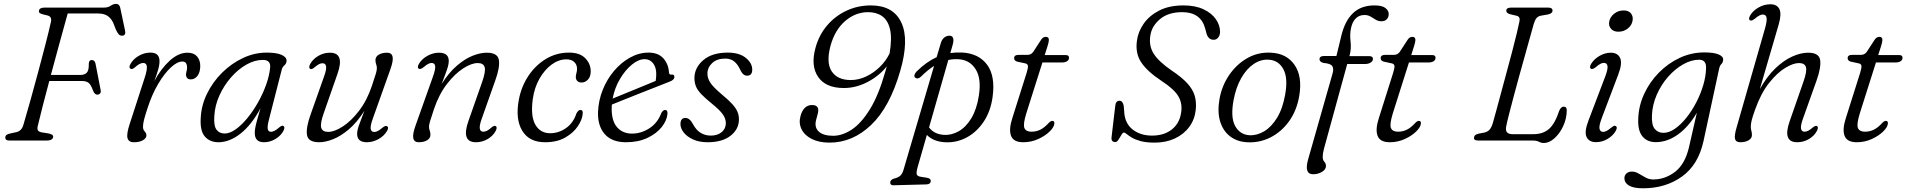

<svg xmlns="http://www.w3.org/2000/svg" viewBox="-20 -740 10038 1011"><path d="M185 -683Q187.5 -700 214 -700H527Q549 -700 562.8 -709.8Q576.5 -719.5 591.5 -719.5Q608.5 -719.5 613 -699.5L638.5 -579Q644 -553.5 624 -552Q612 -551.5 605 -559.5Q598 -567.5 590 -584.5L580.5 -609Q570.5 -637.5 550.8 -653.2Q531 -669 496 -669H336.5Q317.5 -601 294 -515.2Q270.5 -429.5 248 -345.5H404.5Q425 -345.5 436.8 -357.2Q448.5 -369 447.5 -404.5Q448.5 -424 463 -424Q479 -424 483 -404.5L510 -266Q512.5 -253.5 506.8 -247.5Q501 -241.5 493.5 -241.5Q478.5 -241 470 -263Q459.5 -292 447.8 -302.8Q436 -313.5 409.5 -313.5H239.5Q220.5 -243 204.8 -181.5Q189 -120 179.5 -79.5Q175 -63.5 179.2 -54.5Q183.5 -45.5 202.5 -42.5L229 -38.5Q260 -34 260 -20.5Q260 -11.5 251.8 -5.8Q243.5 0 223 0H29.5Q6.5 0 8 -17.5Q8.5 -26 16 -30.8Q23.5 -35.5 42 -39L63 -43.5Q93.5 -49 103 -82Q121 -142 141.2 -215.2Q161.5 -288.5 181.8 -363.8Q202 -439 219.5 -506.8Q237 -574.5 248 -624Q254.5 -652.5 230.5 -658.5L208 -664Q196 -667 190 -670.8Q184 -674.5 185 -683Z M669.5 -377Q656 -382 666 -401Q679.5 -427.5 709.2 -445.2Q739 -463 772 -463Q820 -463 820 -418Q820 -397.5 811.8 -369.8Q803.5 -342 792.5 -313Q828 -379 874 -420.8Q920 -462.5 967 -462.5Q1000.5 -462.5 1017.5 -443Q1034.5 -423.5 1034.5 -392Q1034 -359 1019.8 -340.5Q1005.5 -322 984.5 -322Q972 -322 965.8 -329Q959.5 -336 959.5 -346.5Q959.5 -355 962.2 -364.2Q965 -373.5 965 -385.5Q965 -399 959.2 -407.5Q953.5 -416 940 -416Q913.5 -416 879.8 -385Q846 -354 812.8 -298Q779.5 -242 755.5 -166.5Q743.5 -129.5 738.2 -108.5Q733 -87.5 733 -72Q733 -57 742 -47.8Q751 -38.5 751 -27Q751 -12 732.5 -1.5Q714 9 685.5 9Q656.5 9 651.2 -13.8Q646 -36.5 663 -87.5L741.5 -329.5Q755.5 -372 753.2 -390.2Q751 -408.5 734 -408.5Q716.5 -408.5 692.5 -387Q677 -373.5 669.5 -377Z M1395 -105.5Q1387 -73.5 1390 -59.8Q1393 -46 1407.5 -46Q1424 -46 1449 -68Q1464 -81 1472 -77Q1482.5 -71 1472.5 -51Q1459 -25.5 1430.5 -8.2Q1402 9 1370 9Q1321.5 9 1321.5 -40Q1321.5 -51.5 1324 -66.2Q1326.5 -81 1333 -105Q1339.5 -129 1351.5 -169.5Q1304 -81.5 1246.2 -36.2Q1188.5 9 1130 9Q1085 9 1058.8 -21Q1032.5 -51 1037 -119.5Q1040 -185 1070 -246.5Q1100 -308 1149 -356.8Q1198 -405.5 1258.8 -434.2Q1319.5 -463 1384.5 -463Q1436.5 -463 1463 -451Q1489.5 -439 1489 -419.5Q1488 -405 1477.5 -396Q1467 -387 1463.5 -373ZM1108.5 -129Q1105 -77.5 1120 -57.2Q1135 -37 1163 -37Q1190 -37 1220.8 -58.8Q1251.5 -80.5 1282 -117.5Q1312.5 -154.5 1338.2 -200Q1364 -245.5 1381.2 -293.5Q1398.5 -341.5 1402.5 -385Q1406 -424.5 1364 -424.5Q1320.5 -424.5 1276.8 -399.5Q1233 -374.5 1196 -332Q1159 -289.5 1135.2 -236.8Q1111.5 -184 1108.5 -129Z M2017 -76Q2029.5 -69.5 2017.5 -49.5Q2001.5 -23 1972 -7Q1942.5 9 1912 9Q1860.5 9 1860.5 -35Q1860.5 -52.5 1869.5 -78.8Q1878.5 -105 1898.5 -156Q1859.5 -95 1817 -59Q1774.5 -23 1734 -7Q1693.5 9 1661 9Q1602.5 9 1596.5 -29.5Q1590.5 -68 1616 -138.5L1686.5 -337.5Q1700 -375 1697 -391Q1694 -407 1678.5 -407Q1669.5 -407 1660 -402.2Q1650.5 -397.5 1637 -386Q1622 -373 1614 -377Q1603 -383 1613.5 -403.5Q1628.5 -430 1657 -446.2Q1685.5 -462.5 1717 -462.5Q1796.5 -462.5 1757 -351L1685 -145Q1665 -89 1671.5 -67.2Q1678 -45.5 1708.5 -45.5Q1740.5 -45.5 1784.2 -73.5Q1828 -101.5 1870 -155.8Q1912 -210 1938.5 -288.5Q1954.5 -336 1959.5 -353.5Q1964.5 -371 1964.5 -381Q1964.5 -391.5 1960.8 -401.2Q1957 -411 1957 -423.5Q1957 -441.5 1974.2 -452Q1991.5 -462.5 2018.5 -462.5Q2042.5 -462.5 2047.2 -441.2Q2052 -420 2034.5 -372L1944.5 -119.5Q1929 -77.5 1932 -61.2Q1935 -45 1951 -45Q1968 -45 1993 -67Q2009.5 -80 2017 -76Z M2186.5 -377.5Q2174.5 -384 2186 -404Q2202 -430.5 2231.5 -446.5Q2261 -462.5 2291.5 -462.5Q2343 -462.5 2343 -419Q2343 -401 2334.2 -375Q2325.5 -349 2305.5 -298Q2344 -358.5 2386.5 -394.8Q2429 -431 2469.5 -446.8Q2510 -462.5 2542.5 -462.5Q2601 -462.5 2607 -424Q2613 -385.5 2587.5 -315L2517 -116Q2503.5 -78.5 2506.5 -62.5Q2509.5 -46.5 2525 -46.5Q2534 -46.5 2543.8 -51.2Q2553.5 -56 2566.5 -67.5Q2581.5 -80.5 2589.5 -76.5Q2600.5 -70.5 2590 -50.5Q2575.5 -23.5 2546.8 -7.2Q2518 9 2486.5 9Q2407 9 2446.5 -102.5L2519 -309Q2538.5 -364.5 2532 -386.2Q2525.5 -408 2495.5 -408Q2463 -408 2419.2 -380Q2375.5 -352 2333.5 -297.8Q2291.5 -243.5 2265 -165Q2249 -117.5 2244 -100Q2239 -82.5 2239 -73Q2239 -62 2242.8 -52.2Q2246.5 -42.5 2246.5 -30Q2246.5 -12 2229.2 -1.5Q2212 9 2185 9Q2161 9 2156.2 -12.2Q2151.5 -33.5 2169 -81.5L2259 -334.5Q2274 -376 2271.5 -392.2Q2269 -408.5 2252.5 -408.5Q2236 -408.5 2211 -386.5Q2194.5 -373.5 2186.5 -377.5Z M2962.5 -427.5Q2922.5 -427.5 2885.2 -400.5Q2848 -373.5 2821 -326.2Q2794 -279 2785.5 -219Q2773 -128 2799.2 -83Q2825.5 -38 2877.5 -38.5Q2921.5 -38.5 2960 -65.2Q2998.5 -92 3015 -142Q3024.5 -161 3036 -161Q3051.5 -161 3048 -139Q3045.5 -109.5 3022.2 -74.8Q2999 -40 2955.8 -15.5Q2912.5 9 2850.5 9Q2766 9 2729.5 -52.2Q2693 -113.5 2712 -215Q2725 -284 2762.2 -340.2Q2799.5 -396.5 2854.8 -429.8Q2910 -463 2976.5 -463Q3033.5 -463 3062.2 -433Q3091 -403 3090.5 -363Q3090 -335.5 3075.5 -320.5Q3061 -305.5 3042.5 -305.5Q3028 -305.5 3020 -313.5Q3012 -321.5 3012 -334Q3012 -343.5 3015.2 -354.8Q3018.5 -366 3018.5 -377.5Q3018.5 -399.5 3003.8 -413.5Q2989 -427.5 2962.5 -427.5Z M3494.5 -140Q3491.5 -105 3464.2 -70.8Q3437 -36.5 3389 -13.8Q3341 9 3276 9Q3202 9 3164.2 -34Q3126.5 -77 3129 -151Q3131.5 -211.5 3154 -267.5Q3176.5 -323.5 3214 -367.5Q3251.5 -411.5 3298.2 -437.2Q3345 -463 3395 -463Q3446 -463 3473 -432.8Q3500 -402.5 3502.5 -359Q3503.5 -345.5 3515.5 -347Q3531 -349.5 3531 -334.5Q3531 -319 3504.5 -309.5Q3477 -298.5 3436 -282.5Q3395 -266.5 3350.2 -248.8Q3305.5 -231 3266 -215.2Q3226.5 -199.5 3202 -189.5Q3201.5 -184.5 3201 -179Q3198.5 -106.5 3228 -71.5Q3257.5 -36.5 3308 -36.5Q3356 -36.5 3399.5 -64.5Q3443 -92.5 3462.5 -145.5Q3471.5 -161 3482 -161Q3496.5 -161 3494.5 -140ZM3374.5 -428.5Q3342.5 -428.5 3307.5 -400Q3272.5 -371.5 3244.5 -324.2Q3216.5 -277 3206 -221Q3233.5 -232 3274 -248.8Q3314.5 -265.5 3357 -282.8Q3399.5 -300 3432.5 -314Q3435.5 -328.5 3435.5 -351.5Q3435.5 -385.5 3418.8 -407Q3402 -428.5 3374.5 -428.5Z M3722.5 -26Q3758 -26 3780 -44.2Q3802 -62.5 3802 -91.5Q3802 -114 3787.2 -136.2Q3772.5 -158.5 3726.5 -196Q3692 -224 3672.5 -244.5Q3653 -265 3645 -284.2Q3637 -303.5 3636.5 -328Q3636.5 -383 3682.8 -423Q3729 -463 3812.5 -463Q3872.5 -463 3906.8 -435.5Q3941 -408 3941 -373.5Q3941 -341.5 3914 -341.5Q3903 -341.5 3894.2 -348.8Q3885.5 -356 3877 -374Q3864.5 -401.5 3846 -416.5Q3827.5 -431.5 3799 -431.5Q3755.5 -431.5 3730.2 -408Q3705 -384.5 3705 -352Q3705 -328.5 3720 -305Q3735 -281.5 3780 -243.5Q3816.5 -213.5 3836 -191.8Q3855.5 -170 3863.2 -151.5Q3871 -133 3871 -111.5Q3871 -60 3827.2 -25.5Q3783.5 9 3706 9Q3662 9 3630 -5.5Q3598 -20 3580.5 -42Q3563 -64 3563 -87Q3563.5 -119 3589 -119Q3611.5 -119 3628.5 -87Q3646 -54.5 3669.8 -40.2Q3693.5 -26 3722.5 -26Z M4348.5 11Q4292.5 11 4254.5 -8.2Q4216.5 -27.5 4200.8 -59.2Q4185 -91 4195 -128.5Q4211 -187 4256 -187Q4299 -187 4285.5 -139L4277.5 -109Q4267 -70 4291 -47.5Q4315 -25 4367 -25Q4415.5 -25 4465.5 -58Q4515.5 -91 4561.2 -165.5Q4607 -240 4642 -364Q4646 -377.5 4649.5 -390.5Q4609 -340 4548.2 -308.2Q4487.5 -276.5 4423.5 -276.5Q4328 -276.5 4288 -335Q4248 -393.5 4274 -488Q4292.5 -556 4335.5 -606.2Q4378.5 -656.5 4438 -684Q4497.5 -711.5 4565.5 -711.5Q4683.5 -711.5 4726 -621.5Q4768.5 -531.5 4720 -365.5Q4665 -175.5 4567.2 -82.2Q4469.5 11 4348.5 11ZM4352.5 -496.5Q4329.5 -408.5 4360 -363.5Q4390.5 -318.5 4460 -318.5Q4500.5 -318.5 4540.5 -337.2Q4580.5 -356 4613.2 -388Q4646 -420 4664.5 -459.5Q4677.5 -538.5 4666.5 -585.8Q4655.5 -633 4625.5 -654.5Q4595.5 -676 4551 -676Q4484.5 -676 4430 -629Q4375.5 -582 4352.5 -496.5Z M4829.5 -336.5Q4812.5 -321 4800 -330.5Q4793 -335.5 4795.2 -345Q4797.5 -354.5 4806 -363Q4857 -414 4912 -439L4933.5 -511.5Q4939.5 -532.5 4952 -542.2Q4964.5 -552 4979 -552Q5010 -552 4996 -502.5L4984 -460.5Q5014 -465 5046 -463.5Q5134 -458.5 5178 -398.8Q5222 -339 5206.5 -228.5Q5196 -153 5159 -98.2Q5122 -43.5 5068.8 -15.5Q5015.5 12.5 4956 9Q4894.5 5.5 4860.5 -29.5L4810.5 145Q4805.5 163 4806.8 175.5Q4808 188 4829 191L4861 196Q4881 199.5 4881 212.5Q4881 230 4858.5 231L4686 235.5Q4667.5 236.5 4667.5 221Q4667.5 208.5 4684 201.5Q4709.5 195.5 4720.5 185.2Q4731.5 175 4737.5 154.5L4898.5 -393Q4864.5 -371.5 4829.5 -336.5ZM4948 -30Q4990 -27 5028.5 -49Q5067 -71 5095.2 -118.2Q5123.5 -165.5 5134.5 -237.5Q5148 -326 5118.2 -374Q5088.5 -422 5034 -427.5Q5003 -430.5 4973.5 -424L4872 -69Q4898 -34 4948 -30Z M5380 -406 5336 -415.5Q5320 -420.5 5320 -433.5Q5320 -451 5343.5 -451H5390Q5408.5 -451 5420 -466L5463 -532Q5472.5 -546 5487 -546Q5503 -546 5503 -529.5Q5503 -519 5495.5 -495.5L5481 -450H5592Q5609 -450 5609 -436Q5609 -424 5598.8 -417.5Q5588.5 -411 5571 -411H5469L5384.5 -144.5Q5366 -85 5374.2 -65.8Q5382.5 -46.5 5411 -46.5Q5436.5 -46.5 5458.2 -57.2Q5480 -68 5503 -93.5Q5513 -103.5 5521 -103.5Q5532.5 -103.5 5532 -91Q5531.5 -72 5508 -48.5Q5484.5 -25 5447.2 -8Q5410 9 5368 9Q5317 9 5304 -24.5Q5291 -58 5310.5 -118L5386 -357Q5393.5 -382 5392.8 -392.2Q5392 -402.5 5380 -406Z M6060 11Q6015 11 5986 3Q5957 -5 5939.8 -15.5Q5922.5 -26 5913 -34Q5903.5 -42 5898 -42Q5892 -42 5884.8 -29.5Q5877.5 -17 5869.5 -4.5Q5861.5 8 5853 8Q5830 8 5833 -17.5L5852.5 -183Q5855.5 -209.5 5874.5 -209.5Q5891.5 -209.5 5897 -183.5L5899.5 -154Q5902 -92 5943 -59Q5984 -26 6046 -26Q6109 -26 6149.5 -57.5Q6190 -89 6199 -144.5Q6207.5 -192.5 6185.8 -231.2Q6164 -270 6095.5 -314.5Q6022 -363 5989.8 -410.8Q5957.5 -458.5 5966.5 -524.5Q5972.5 -572.5 6002.2 -615.2Q6032 -658 6084.5 -684.8Q6137 -711.5 6211.5 -711.5Q6274 -711.5 6317 -691.2Q6360 -671 6382.2 -639Q6404.5 -607 6404.5 -571.5Q6404 -554.5 6394.8 -542.5Q6385.5 -530.5 6371 -530.5Q6343.5 -530.5 6333.5 -562L6326.5 -588Q6304 -676 6205 -676Q6132 -676 6088 -639.2Q6044 -602.5 6037 -551Q6029 -498 6055.2 -456.8Q6081.5 -415.5 6148.5 -369.5Q6202.5 -333.5 6231.8 -301.5Q6261 -269.5 6270.8 -236Q6280.5 -202.5 6276.5 -162.5Q6271 -110.5 6242 -71.5Q6213 -32.5 6166.2 -10.8Q6119.5 11 6060 11Z M6673.5 -462.5Q6755 -458.5 6796.8 -398Q6838.5 -337.5 6821.5 -236Q6808.5 -158 6767.8 -101.5Q6727 -45 6669 -16Q6611 13 6545.5 9Q6494 6 6457.2 -22Q6420.5 -50 6405 -100Q6389.5 -150 6401.5 -219Q6414 -289 6453 -345.8Q6492 -402.5 6549 -434.5Q6606 -466.5 6673.5 -462.5ZM6557.5 -28Q6597.5 -25.5 6636 -48.2Q6674.5 -71 6704.2 -119.2Q6734 -167.5 6747 -241Q6763 -328.5 6738 -375.2Q6713 -422 6662.5 -425.5Q6620.5 -429 6582.2 -403.5Q6544 -378 6516 -329Q6488 -280 6475.5 -212.5Q6459 -123.5 6483.2 -77.8Q6507.5 -32 6557.5 -28Z M6928 -427.5Q6928 -445 6951.5 -445H7017L7042.5 -550Q7061 -629 7103.8 -670.2Q7146.5 -711.5 7218 -711.5Q7257.5 -711.5 7275 -697.8Q7292.5 -684 7292.5 -666.5Q7292.5 -649 7282.2 -638.5Q7272 -628 7254 -628Q7237.5 -628 7224.2 -636.2Q7211 -644.5 7197 -652.8Q7183 -661 7165 -661Q7136.5 -661 7118.5 -642.5Q7100.5 -624 7094 -592Q7087 -560 7091.5 -521.8Q7096 -483.5 7087 -450L7085.5 -444.5H7188.5Q7209.5 -444.5 7209.5 -430Q7209.5 -418.5 7197.5 -410.8Q7185.5 -403 7168.5 -403H7074L6952 41.5Q6945 67 6945 87Q6945 103 6953.5 111.8Q6962 120.5 6962 134.5Q6962 152.5 6941 165Q6920 177.5 6894.5 177.5Q6846 177.5 6868 99.5L6996.5 -352Q7004.5 -379 6994.8 -392.5Q6985 -406 6949 -408.5Q6928 -414.5 6928 -427.5Z M7310 -406 7266 -415.5Q7250 -420.5 7250 -433.5Q7250 -451 7273.5 -451H7320Q7338.5 -451 7350 -466L7393 -532Q7402.5 -546 7417 -546Q7433 -546 7433 -529.5Q7433 -519 7425.5 -495.5L7411 -450H7522Q7539 -450 7539 -436Q7539 -424 7528.8 -417.5Q7518.5 -411 7501 -411H7399L7314.5 -144.5Q7296 -85 7304.2 -65.8Q7312.5 -46.5 7341 -46.5Q7366.5 -46.5 7388.2 -57.2Q7410 -68 7433 -93.5Q7443 -103.5 7451 -103.5Q7462.5 -103.5 7462 -91Q7461.5 -72 7438 -48.5Q7414.5 -25 7377.2 -8Q7340 9 7298 9Q7247 9 7234 -24.5Q7221 -58 7240.5 -118L7316 -357Q7323.5 -382 7322.8 -392.2Q7322 -402.5 7310 -406Z M8051 0H7764.5Q7738 0 7742 -17Q7742.5 -31 7767 -36.5L7794 -41.5Q7813 -45.5 7823.2 -57Q7833.5 -68.5 7840.5 -91.5Q7848 -118 7859.8 -161.2Q7871.5 -204.5 7885.8 -257.5Q7900 -310.5 7915 -365.8Q7930 -421 7943.5 -472.5Q7957 -524 7966.8 -564.8Q7976.5 -605.5 7981 -628Q7986 -652 7966 -657L7932 -665Q7911.5 -670.5 7911.5 -683.5Q7911.5 -700 7937.5 -700H8132.5Q8155 -700 8155 -684Q8155 -676 8148 -671Q8141 -666 8131.5 -664L8094.5 -657.5Q8080 -655 8071.5 -645.5Q8063 -636 8057 -617Q8050 -592.5 8038 -549.2Q8026 -506 8011 -452.2Q7996 -398.5 7980.2 -341.8Q7964.5 -285 7950.5 -232.2Q7936.5 -179.5 7926 -138.5Q7915.5 -97.5 7911.5 -76.5Q7906.5 -53 7915.5 -43.2Q7924.5 -33.5 7944 -33.5H8054Q8105 -33.5 8136.2 -60.8Q8167.5 -88 8190 -156Q8199 -178.5 8214 -178.5Q8230 -178.5 8230 -159Q8229.5 -115 8211 -75.5Q8192.5 -36 8164.8 -11.5Q8137 13 8109.5 13Q8095.5 13 8083.5 6.5Q8071.5 0 8051 0Z M8501.5 -573Q8476.5 -573 8463 -588.5Q8449.5 -604 8453.5 -625.5Q8457.5 -650 8479 -667.5Q8500.5 -685 8529.5 -685Q8555.5 -685 8568 -669.5Q8580.5 -654 8576.5 -631Q8572.5 -607 8551.5 -590Q8530.5 -573 8501.5 -573ZM8414.5 -119Q8399 -78 8402.5 -61.8Q8406 -45.5 8422 -45.5Q8438 -45.5 8463.5 -67.5Q8471 -73.5 8476.5 -76.5Q8482 -79.5 8487.5 -76.5Q8499 -70 8487.5 -50Q8473 -25 8444.5 -8.2Q8416 8.5 8384 8.5Q8347 8.5 8334.2 -18.8Q8321.5 -46 8344 -104.5L8431.5 -334.5Q8447.5 -376 8444.5 -392.5Q8441.5 -409 8425 -409Q8408.5 -409 8383 -386.5Q8366.5 -373.5 8358.5 -377.5Q8346.5 -384 8358.5 -404Q8374 -429.5 8403 -446Q8432 -462.5 8462 -462.5Q8497.5 -462.5 8510.8 -435Q8524 -407.5 8501 -347Z M8950 3Q8922.5 128.5 8836.2 190Q8750 251.5 8631.5 251.5Q8581.5 251.5 8557.5 237Q8533.5 222.5 8533.5 199Q8533.5 183 8544.5 173.2Q8555.5 163.5 8573.5 163.5Q8591 163.5 8608.2 173.8Q8625.5 184 8644.5 194.5Q8663.5 205 8685.5 205Q8747.5 205 8800.2 164.8Q8853 124.5 8874 33.5L8915 -146.5Q8872.5 -73 8816 -32.2Q8759.5 8.5 8698.5 8.5Q8653.5 8.5 8628.2 -22.2Q8603 -53 8606.5 -117.5Q8609 -184 8637.8 -246Q8666.5 -308 8714.8 -357.2Q8763 -406.5 8824.5 -435.2Q8886 -464 8954.5 -464Q9005.5 -464 9030.2 -453Q9055 -442 9053.5 -425.5Q9052.5 -410.5 9044.2 -402.8Q9036 -395 9032.5 -379ZM8678.5 -133Q8676 -82 8693.2 -61.2Q8710.5 -40.5 8739 -40.5Q8768.5 -40.5 8799.5 -62Q8830.5 -83.5 8859.2 -119.2Q8888 -155 8911.2 -199.5Q8934.5 -244 8948.5 -291Q8962.5 -338 8963.5 -380.5Q8965.5 -425.5 8927 -425.5Q8885.5 -425.5 8842.8 -401.2Q8800 -377 8763.5 -335.5Q8727 -294 8704 -241.5Q8681 -189 8678.5 -133Z M9547 -50.5Q9533.5 -24.5 9505 -7.8Q9476.5 9 9443.5 9Q9364.5 9 9404 -102.5L9476 -309Q9496 -365.5 9489.2 -386.8Q9482.5 -408 9452.5 -408Q9422.5 -408 9380 -382.2Q9337.5 -356.5 9295 -302.8Q9252.5 -249 9222.5 -165Q9209 -128 9204 -107.8Q9199 -87.5 9199 -73Q9199 -60.5 9202 -51.2Q9205 -42 9205 -29Q9205 -11.5 9187.5 -1.2Q9170 9 9144 9Q9120.5 9 9116 -8.5Q9111.5 -26 9125 -71.5L9273.5 -589Q9285 -629 9282.2 -646.2Q9279.5 -663.5 9262 -663.5Q9245.5 -663.5 9220.5 -641.5Q9213 -636 9207 -633Q9201 -630 9196 -632.5Q9184 -639 9196 -659Q9210 -683.5 9239.8 -700.5Q9269.5 -717.5 9302.5 -717.5Q9337 -717.5 9349.5 -692.2Q9362 -667 9346 -611.5L9246.5 -270.5Q9283.5 -337 9327.8 -379.5Q9372 -422 9417 -442.2Q9462 -462.5 9501 -462.5Q9558.5 -462.5 9564.2 -423.8Q9570 -385 9545 -315L9474 -116Q9460.5 -78.5 9463.5 -62.5Q9466.5 -46.5 9482.5 -46.5Q9491 -46.5 9500.8 -51.2Q9510.5 -56 9524 -67.5Q9539 -80.5 9547 -76.5Q9557.5 -70.5 9547 -50.5Z M9769 -406 9725 -415.5Q9709 -420.5 9709 -433.5Q9709 -451 9732.5 -451H9779Q9797.5 -451 9809 -466L9852 -532Q9861.5 -546 9876 -546Q9892 -546 9892 -529.5Q9892 -519 9884.5 -495.5L9870 -450H9981Q9998 -450 9998 -436Q9998 -424 9987.8 -417.5Q9977.5 -411 9960 -411H9858L9773.5 -144.5Q9755 -85 9763.2 -65.8Q9771.5 -46.5 9800 -46.5Q9825.5 -46.5 9847.2 -57.2Q9869 -68 9892 -93.5Q9902 -103.5 9910 -103.5Q9921.5 -103.5 9921 -91Q9920.5 -72 9897 -48.5Q9873.5 -25 9836.2 -8Q9799 9 9757 9Q9706 9 9693 -24.5Q9680 -58 9699.5 -118L9775 -357Q9782.5 -382 9781.8 -392.2Q9781 -402.5 9769 -406Z"/></svg>

Font: Fraunces 9pt Soft Light
Style: Italic
Weight: 300
Italic angle: -16°
Version: Version 1.000;[0bf87f6ff]